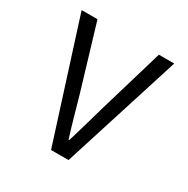

<svg xmlns="http://www.w3.org/2000/svg" viewBox="-151 -789 902 923"><g transform="rotate(30 300.0 -328.0)"><path d="M252 0 43 -656H131L237 -302Q244 -277 265 -203Q286 -129 300 -85H304Q323 -146 367 -302L472 -656H557L349 0Z"/></g></svg>

Font: TypoPRO Source Code Pro
Style: Regular
Weight: 400
Monospace: yes
Designer: Paul D. Hunt, Teo Tuominen
Foundry: Adobe Systems Incorporated
Version: Version 2.010;PS 1.0;hotconv 1.0.84;makeotf.lib2.5.63406